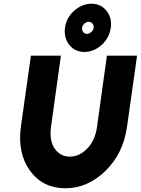

<svg xmlns="http://www.w3.org/2000/svg" viewBox="-20 -999 756 1031"><path d="M470 -979Q421 -979 378 -941Q336 -904 329 -850Q322 -796 352 -758Q382 -720 434 -720Q483 -720 526 -758Q567 -795 575 -850Q582 -903 552 -941Q522 -979 470 -979ZM456 -882Q469 -882 477 -872Q484 -863 483 -850Q482 -837 470 -827Q458 -817 447 -817Q435 -817 427 -827Q419 -836 421 -850Q422 -863 433 -872Q445 -882 456 -882ZM146 -700 92 -318Q73 -175 142 -81Q211 12 331 12Q450 12 546 -81Q594 -128 623 -187Q652 -246 662 -318L716 -700H554L501 -318Q491 -245 449 -202Q407 -158 355 -158Q303 -158 273 -202Q244 -245 254 -318L307 -700Z"/></svg>

Font: Unageo
Style: Black-Italic
Weight: 900
Designer: Richard Sepsi
Foundry: Richard Sepsi
Version: Version 2.000